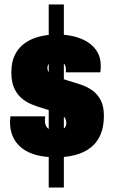

<svg xmlns="http://www.w3.org/2000/svg" viewBox="-20 -776 512 863"><path d="M199 67V-756H267V67ZM232 -69Q181 -69 142.5 -79.5Q104 -90 78 -110.5Q52 -131 38.5 -160.5Q25 -190 25 -227Q25 -231 25.5 -238Q26 -245 27 -253H183Q182 -245 182 -240.5Q182 -236 182 -232Q182 -218 188 -208Q194 -198 205 -193Q216 -188 232 -188Q243 -188 253.5 -191Q264 -194 271 -202Q278 -210 278 -223Q278 -244 263 -255Q248 -266 223.5 -273.5Q199 -281 171 -290Q146 -297 121 -307.5Q96 -318 75.5 -336Q55 -354 43 -381.5Q31 -409 31 -451Q31 -498 47.5 -530.5Q64 -563 93 -583Q122 -603 159 -612Q196 -621 237 -621Q276 -621 311.5 -612.5Q347 -604 374.5 -586.5Q402 -569 417.5 -542.5Q433 -516 433 -479Q433 -473 432.5 -465Q432 -457 431 -451H276V-465Q276 -478 270.5 -486Q265 -494 255.5 -498Q246 -502 234 -502Q228 -502 221 -500.5Q214 -499 207.5 -495.5Q201 -492 197 -486Q193 -480 193 -470Q193 -455 205.5 -445Q218 -435 239 -428.5Q260 -422 285 -414Q311 -406 339.5 -397Q368 -388 392.5 -371.5Q417 -355 432 -327Q447 -299 447 -256Q447 -205 431 -169Q415 -133 385.5 -111Q356 -89 317 -79Q278 -69 232 -69Z"/></svg>

Font: Archivo Condensed Black
Style: Regular
Weight: 900
Width: 3
Designer: Hector Gatti
Foundry: Omnibus-Type
Version: Version 2.001